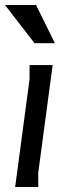

<svg xmlns="http://www.w3.org/2000/svg" viewBox="-23 -753 270 773"><path d="M131 0H38L96 -434V-491H189L131 -58ZM122 -733 198 -579H116L-3 -733Z"/></svg>

Font: Rosario Medium
Style: Italic
Weight: 500
Italic angle: -8.05°
Version: Version 1.201